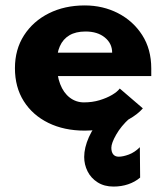

<svg xmlns="http://www.w3.org/2000/svg" viewBox="-20 -471 612 707"><path d="M292 10Q216 10 158 -18.5Q100 -47 67.5 -98.5Q35 -150 35 -220Q35 -289 68.5 -341Q102 -393 160 -422Q218 -451 292 -451Q359 -451 414.5 -422.5Q470 -394 503.5 -342Q537 -290 537 -219V-191H164V-277H393Q393 -311 366 -333Q339 -355 295 -355Q259 -355 235.5 -341Q212 -327 200.5 -301Q189 -275 189 -239Q189 -194 201.5 -161.5Q214 -129 237 -111.5Q260 -94 289 -94Q320 -94 346.5 -102Q373 -110 392.5 -121.5Q412 -133 421 -145L506 -72Q487 -50 454 -31.5Q421 -13 379.5 -1.5Q338 10 292 10ZM398 216Q364 216 339.5 200.5Q315 185 302.5 160Q290 135 290 107Q290 73 307.5 33.5Q325 -6 357 -35H457Q426 -7 408 24.5Q390 56 390 73Q390 89 397 97.5Q404 106 417 106Q433 106 454.5 98Q476 90 495 71L496 183Q477 199 452 207.5Q427 216 398 216Z"/></svg>

Font: Teachers
Style: Regular
Weight: 400
Designer: Alfredo Marco Pradil, Chank Diesel
Version: Version 1.001